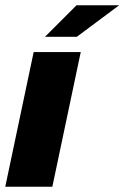

<svg xmlns="http://www.w3.org/2000/svg" viewBox="-32 -710 473 730"><path d="M96 -512H275L167 0H-12ZM259 -690H421L260 -570H139Z"/></svg>

Font: Decalotype Black Italic
Style: Regular
Weight: 900
Italic angle: -12°
Designer: Alfredo Marco Pradil
Foundry: Alfredo Marco Pradil
Version: Version 1.0